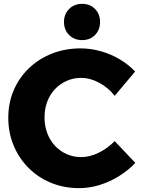

<svg xmlns="http://www.w3.org/2000/svg" viewBox="-20 -963 732 996"><path d="M575 -466Q541 -509 494 -534Q447 -559 401 -559Q361 -559 326 -543.5Q291 -528 265 -500.5Q239 -473 225 -435.5Q211 -398 211 -354Q211 -310 225 -272.5Q239 -235 265 -207Q291 -179 326 -163.5Q361 -148 401 -148Q445 -148 491.5 -170.5Q538 -193 575 -231L682 -118Q644 -78 596 -48.5Q548 -19 495.5 -3Q443 13 391 13Q312 13 245 -14.5Q178 -42 128.5 -91.5Q79 -141 51 -207.5Q23 -274 23 -352Q23 -429 51 -494.5Q79 -560 130 -609Q181 -658 249.5 -685Q318 -712 398 -712Q450 -712 502 -697.5Q554 -683 600 -656Q646 -629 681 -592ZM406 -943Q447 -943 473 -916.5Q499 -890 499 -849Q499 -808 473 -781.5Q447 -755 406 -755Q365 -755 338.5 -781.5Q312 -808 312 -849Q312 -890 338.5 -916.5Q365 -943 406 -943Z"/></svg>

Font: Alexandria
Style: Bold
Weight: 700
Designer: Mohamed Gaber
Foundry: Kief Type Foundry
Version: Version 5.100